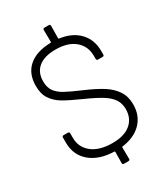

<svg xmlns="http://www.w3.org/2000/svg" viewBox="-216 -897 952 1090"><g transform="rotate(-30 260.0 -352.5)"><path d="M307 6Q303 6 303 10L304 85Q304 95 294 95H265Q255 95 255 85L256 12Q256 8 252 8Q153 5 96 -44Q39 -93 39 -174V-207Q39 -217 49 -217H77Q87 -217 87 -207V-177Q87 -115 135 -77Q183 -39 268 -39Q346 -39 387.5 -74Q429 -109 429 -169Q429 -206 411 -233.5Q393 -261 354.5 -285Q316 -309 246 -340Q172 -373 135 -395Q98 -417 75 -450.5Q52 -484 52 -537Q52 -618 103 -662Q154 -706 247 -708Q251 -708 251 -712L250 -790Q250 -800 260 -800H288Q298 -800 298 -790L297 -709Q297 -705 301 -705Q382 -694 427.5 -646Q473 -598 473 -524V-501Q473 -491 463 -491H433Q423 -491 423 -501V-521Q423 -584 378 -622.5Q333 -661 251 -661Q179 -661 140 -629.5Q101 -598 101 -539Q101 -499 119 -474Q137 -449 170.5 -430.5Q204 -412 274 -382Q344 -352 387 -324.5Q430 -297 454.5 -260Q479 -223 479 -171Q479 -99 434 -52Q389 -5 307 6Z"/></g></svg>

Font: Barlow Light
Style: Regular
Weight: 300
Designer: Jeremy Tribby
Foundry: Tribby Type
Version: Version 1.422